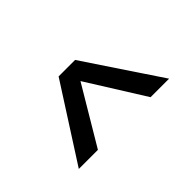

<svg xmlns="http://www.w3.org/2000/svg" viewBox="-40 -702 354 354"><g transform="rotate(-45 136.5 -525.5)"><path d="M156.2 -599.1 254.4 -452.1H206.1L135.7 -564.5L68.8 -452.1H19L113.3 -599.1Z"/></g></svg>

Font: LaylaRuqaa
Style: Regular
Weight: 400
Version: Version 2.0